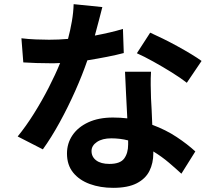

<svg xmlns="http://www.w3.org/2000/svg" viewBox="-20 -839 1040 923"><path d="M472 -805Q466 -781 456.5 -745Q447 -709 436 -668Q473 -675 507.5 -683Q542 -691 571 -700L575 -584Q541 -575 495.5 -566Q450 -557 400 -549Q376 -479 341.5 -401.5Q307 -324 267 -251Q227 -178 186 -121L65 -183Q105 -232 143.5 -293.5Q182 -355 214.5 -418.5Q247 -482 269 -536Q256 -535 243 -535Q230 -535 217 -535Q186 -535 155 -536Q124 -537 92 -539L83 -655Q115 -651 151.5 -649.5Q188 -648 216 -648Q239 -648 261.5 -649Q284 -650 307 -652Q318 -693 325.5 -736.5Q333 -780 334 -819ZM420 -113Q420 -85 442.5 -68Q465 -51 506 -51Q558 -51 577 -77Q596 -103 596 -144Q596 -149 596 -153.5Q596 -158 596 -164Q577 -169 556.5 -171.5Q536 -174 515 -174Q472 -174 446 -156.5Q420 -139 420 -113ZM706 -494Q704 -463 704.5 -431Q705 -399 706 -366Q707 -344 709 -310.5Q711 -277 712 -239Q777 -215 829 -180.5Q881 -146 919 -111L852 -4Q826 -28 792 -57Q758 -86 717 -111Q717 -109 717 -106Q717 -103 717 -101Q717 -55 698.5 -17.5Q680 20 637.5 42Q595 64 524 64Q462 64 411.5 45.5Q361 27 331.5 -9.5Q302 -46 302 -101Q302 -150 328.5 -189Q355 -228 404.5 -251Q454 -274 523 -274Q541 -274 558 -273Q575 -272 592 -270Q589 -326 586 -387Q583 -448 581 -494ZM878 -441Q849 -464 805.5 -491Q762 -518 717 -543Q672 -568 638 -583L702 -682Q729 -670 763.5 -653Q798 -636 833.5 -616.5Q869 -597 899.5 -578.5Q930 -560 949 -546Z"/></svg>

Font: Chiron Sans HK TT
Style: Bold
Weight: 700
Designer: Ryoko NISHIZUKA 西塚涼子 (kana, bopomofo & ideographs); Paul D. Hunt (Latin, Greek & Cyrillic); Sandoll Communications 산돌커뮤니
Foundry: Adobe
Version: Version 2.022;hotconv 1.0.109;makeotfexe 2.5.65596